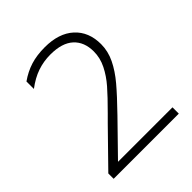

<svg xmlns="http://www.w3.org/2000/svg" viewBox="-197 -841 967 967"><g transform="rotate(-45 287.0 -357.0)"><path d="M55 -38 232 -219 267 -254Q327 -314 361 -353Q395 -392 416.5 -435Q438 -478 438 -524Q438 -592 396.5 -630Q355 -668 272 -668Q224 -668 180 -653Q136 -638 91 -604V-657Q132 -686 176.5 -700Q221 -714 278 -714Q378 -714 434 -663Q490 -612 490 -524Q490 -474 467 -426.5Q444 -379 404 -331.5Q364 -284 294 -212L131 -45H519V0H55Z"/></g></svg>

Font: Prompt ExtraLight
Style: Regular
Weight: 275
Designer: Katatrad Team
Foundry: CadsonDemak
Version: Version 1.000